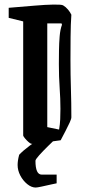

<svg xmlns="http://www.w3.org/2000/svg" viewBox="-20 -635 411 861"><path d="M263 -611Q275 -604 285 -592Q295 -580 300 -569Q297 -527 296.5 -470Q296 -413 296 -366Q296 -301 298 -237.5Q300 -174 300 -109Q300 -102 292.5 -85.5Q285 -69 274 -48L252 -6Q240 -4 219 -1.5Q198 1 176.5 4Q155 7 139 8.5Q123 10 121 10Q116 9 107.5 1.5Q99 -6 92 -14.5Q85 -23 84 -27V-539L19 -555V-600Q80 -605 132.5 -609.5Q185 -614 220.5 -614.5Q256 -615 263 -611ZM192 -65 245 -54Q249 -77 250 -100Q251 -123 251 -147Q251 -192 247.5 -241Q244 -290 244 -348Q244 -375 244.5 -408Q245 -441 247.5 -472Q250 -503 258 -524L256 -530H192ZM140 206Q121 206 102 190.5Q83 175 71 152Q59 129 59 105Q59 96 60.5 85Q62 74 66 59Q84 40 111.5 19.5Q139 -1 167 -20Q195 -39 215 -53L242 -25Q220 -4 196 19.5Q172 43 155.5 61.5Q139 80 139 86Q139 148 167 148H234V187Q228 188 208 192.5Q188 197 167.5 201.5Q147 206 140 206Z"/></svg>

Font: Grenze Gotisch Medium
Style: Regular
Weight: 500
Designer: Renata Polastri
Foundry: Omnibus-Type
Version: Version 1.001